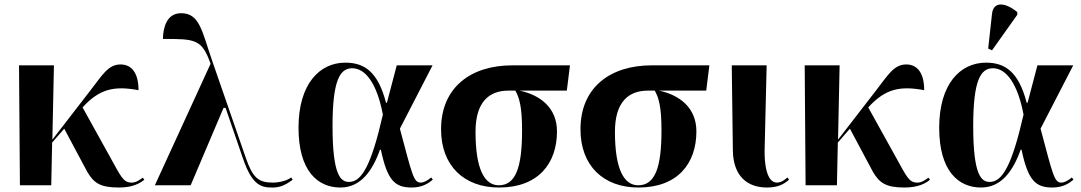

<svg xmlns="http://www.w3.org/2000/svg" viewBox="-20 -828 4832 858"><path d="M69 0H209L213 -191L267 -253L370 -60C399 -11 427 10 511 10C573 10 606 -9 625 -25L618 -34C605 -25 589 -12 569 -12C531 -12 522 -36 471 -128L349 -348C425 -432 492 -445 599 -425C599 -505 566 -540 519 -540C463 -540 437 -492 384 -424L214 -204L221 -536H65Z M672 0H832L979 -346H988L1066 -119C1108 4 1150 10 1198 10C1222 10 1249 5 1288 -25L1281 -35C1263 -20 1225 -12 1200 -12C1134 -12 1109 -34 1078 -124L930 -551C882 -689 873 -769 789 -769C722 -769 709 -699 708 -654C852 -654 882 -654 921 -543Z M1501 10C1591 10 1644 -63 1678 -159H1682C1711 -21 1745 10 1820 10C1868 10 1896 -10 1914 -25L1907 -35C1892 -22 1874 -12 1860 -12C1828 -12 1822 -47 1767 -253L1913 -536H1753L1709 -369H1705C1669 -507 1609 -548 1523 -548C1409 -548 1314 -454 1314 -257C1314 -65 1399 10 1501 10ZM1540 -15C1503 -15 1466 -43 1466 -264C1466 -469 1499 -523 1554 -523C1614 -523 1665 -453 1691 -316C1639 -88 1596 -15 1540 -15Z M2210 10C2387 10 2469 -99 2469 -241C2469 -348 2392 -404 2302 -423H2513L2527 -536H2269C2087 -536 1951 -440 1951 -250C1951 -88 2053 10 2210 10ZM2209 0C2146 0 2105 -70 2105 -239C2105 -374 2167 -423 2252 -423H2283C2301 -391 2313 -350 2313 -245C2313 -76 2283 0 2209 0Z M2833 10C3010 10 3092 -99 3092 -241C3092 -348 3015 -404 2925 -423H3136L3150 -536H2892C2710 -536 2574 -440 2574 -250C2574 -88 2676 10 2833 10ZM2832 0C2769 0 2728 -70 2728 -239C2728 -374 2790 -423 2875 -423H2906C2924 -391 2936 -350 2936 -245C2936 -76 2906 0 2832 0Z M3408 10C3457 10 3485 -6 3506 -25L3499 -35C3489 -27 3473 -12 3452 -12C3405 -12 3395 -99 3397 -164L3406 -536H3250L3255 -155C3257 -40 3320 10 3408 10Z M3580 0H3720L3724 -191L3778 -253L3881 -60C3910 -11 3938 10 4022 10C4084 10 4117 -9 4136 -25L4129 -34C4116 -25 4100 -12 4080 -12C4042 -12 4033 -36 3982 -128L3860 -348C3936 -432 4003 -445 4110 -425C4110 -505 4077 -540 4030 -540C3974 -540 3948 -492 3895 -424L3725 -204L3732 -536H3576Z M4413 -603 4526 -762V-774C4472 -818 4419 -823 4413 -766L4396 -611ZM4364 10C4454 10 4507 -63 4541 -159H4545C4574 -21 4608 10 4683 10C4731 10 4759 -10 4777 -25L4770 -35C4755 -22 4737 -12 4723 -12C4691 -12 4685 -47 4630 -253L4776 -536H4616L4572 -369H4568C4532 -507 4472 -548 4386 -548C4272 -548 4177 -454 4177 -257C4177 -65 4262 10 4364 10ZM4403 -15C4366 -15 4329 -43 4329 -264C4329 -469 4362 -523 4417 -523C4477 -523 4528 -453 4554 -316C4502 -88 4459 -15 4403 -15Z"/></svg>

Font: Noto Serif Display
Style: Bold
Weight: 700
Designer: Monotype Design Team
Foundry: Monotype Imaging Inc.
Version: Version 2.009